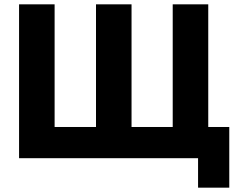

<svg xmlns="http://www.w3.org/2000/svg" viewBox="-20 -730 1109 886"><path d="M894 136V0H68V-710H232V-144H423V-710H587V-144H777V-710H941V-144H1038V136Z"/></svg>

Font: Raleway ExtraBold
Style: Regular
Weight: 800
Designer: Matt McInerney, Pablo Impallari, Rodrigo Fuenzalida
Foundry: Matt McInerney, Pablo Impallari, Rodrigo Fuenzalida
Version: Version 4.026